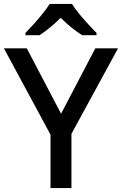

<svg xmlns="http://www.w3.org/2000/svg" viewBox="-20 -961 623 981"><path d="M292 -380 467 -714H583L345 -277V0H238V-273L0 -714H117ZM348 -941Q361 -919 383.5 -891.5Q406 -864 430.5 -837.5Q455 -811 473 -793V-781H400Q374 -797 345.5 -820Q317 -843 290 -870Q263 -843 235.5 -820.5Q208 -798 182 -781H110V-793Q129 -812 152.5 -838Q176 -864 198 -891.5Q220 -919 234 -941Z"/></svg>

Font: Noto Sans Hebrew Medium
Style: Regular
Weight: 500
Designer: Monotype Design Team
Foundry: Monotype Imaging Inc.
Version: Version 2.003